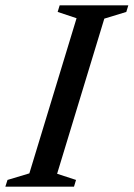

<svg xmlns="http://www.w3.org/2000/svg" viewBox="-41 -696 498 716"><path d="M244.5 -628 174 -651.5 181.5 -676H437.5L430 -651.5L348 -626.5L172 -48L242.5 -25L235 0H-21L-13 -25L68.5 -49.5Z"/></svg>

Font: Newsreader 16pt 16pt Medium
Style: Italic
Weight: 500
Italic angle: -17°
Version: Version 1.003